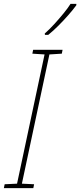

<svg xmlns="http://www.w3.org/2000/svg" viewBox="-36 -971 414 991"><path d="M-16 0 -12 -20 52 -23 194 -690 131 -694 135 -714H287L283 -694L219 -690L77 -23L140 -20L136 0ZM195 -798Q219 -819 244.5 -847Q270 -875 292.5 -902.5Q315 -930 328 -951H358V-944Q342 -922 317.5 -894Q293 -866 265.5 -838.5Q238 -811 213 -791H196Z"/></svg>

Font: Noto Sans SemiCondensed Thin
Style: Italic
Weight: 100
Width: 4
Italic angle: -12°
Designer: Monotype Design Team
Foundry: Monotype Imaging Inc.
Version: Version 2.013; ttfautohint (v1.8.4.7-5d5b)